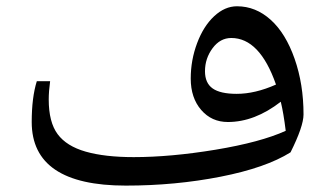

<svg xmlns="http://www.w3.org/2000/svg" viewBox="-20 -576 1038 606"><path d="M377 9.8Q80.1 9.8 80.1 -190.9Q80.1 -268.1 96.2 -319.8H138.2Q133.8 -287.1 133.8 -262.2Q133.8 -190.4 161.9 -152.6Q189.9 -114.7 250.5 -97.4Q311 -80.1 401.9 -80.1Q518.6 -80.1 660.4 -103.5Q802.2 -127 881.8 -163.1Q875 -218.8 866.2 -254.9Q783.7 -190.9 699.2 -190.9Q647.9 -190.9 615 -229Q582 -267.1 582 -328.1Q582 -386.2 602.1 -439.7Q622.1 -493.2 655.8 -524.7Q689.5 -556.2 728 -556.2Q787.1 -556.2 834.5 -513.4Q881.8 -470.7 909.9 -390.4Q938 -310.1 938 -214.8Q938 -177.2 897 -95.2Q819.3 -46.4 676.3 -18.3Q533.2 9.8 377 9.8ZM727.1 -279.8Q785.2 -279.8 851.1 -309.1Q799.8 -456.1 710 -456.1Q674.8 -456.1 650.9 -423.8Q627 -391.6 627 -351.1Q627 -314 651.1 -296.9Q675.3 -279.8 727.1 -279.8Z"/></svg>

Font: Droid Arabic Naskh Colored
Style: Regular
Weight: 400
Designer: Pascal Zoghbi
Foundry: Ascender Corporation
Version: Version 1.00